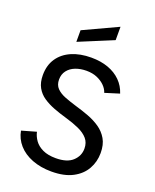

<svg xmlns="http://www.w3.org/2000/svg" viewBox="-170 -1033 915 1135"><g transform="rotate(20 288.0 -465.0)"><path d="M295 7Q227 7 173 -14Q119 -35 86 -72.5Q53 -110 44 -159L135 -185Q141 -157 159 -132Q177 -107 210 -91.5Q243 -76 292 -76Q363 -76 398 -108.5Q433 -141 433 -187Q433 -224 412 -248.5Q391 -273 353.5 -290Q316 -307 267 -321Q225 -333 187 -347.5Q149 -362 118.5 -382.5Q88 -403 70.5 -434.5Q53 -466 53 -512Q53 -574 82.5 -617.5Q112 -661 165 -684Q218 -707 288 -707Q348 -707 395 -690Q442 -673 474 -641Q506 -609 520 -565L430 -537Q423 -560 403.5 -579.5Q384 -599 355 -611.5Q326 -624 288 -624Q250 -624 219 -612Q188 -600 170 -576.5Q152 -553 152 -520Q152 -486 172 -465.5Q192 -445 225.5 -432Q259 -419 299 -407Q341 -395 382.5 -379.5Q424 -364 457.5 -341Q491 -318 511.5 -283Q532 -248 532 -195Q532 -140 506 -94Q480 -48 427.5 -20.5Q375 7 295 7ZM172 -764V-837L387 -937V-853Z"/></g></svg>

Font: Envelope Sans Variable
Style: Regular
Weight: 500
Designer: Andreas Rasmussen / Norman Anderson
Foundry: mail.de GmbH
Version: Version 1.150